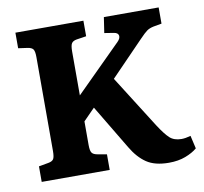

<svg xmlns="http://www.w3.org/2000/svg" viewBox="-79 -786 943 887"><g transform="rotate(-10 392.0 -342.5)"><path d="M644 15Q578 15 539 -11.5Q500 -38 470 -89L346 -296L292 -241V-130Q292 -103 299 -93.5Q306 -84 324 -81L368 -73V0H49V-73L94 -81Q112 -84 118.5 -93.5Q125 -103 125 -132V-572Q125 -599 118.5 -608.5Q112 -618 92 -621L49 -627V-700H368V-627L322 -620Q305 -617 298.5 -607Q292 -597 292 -569V-363L506 -576Q521 -591 518.5 -604Q516 -617 497 -620L453 -627L464 -700H721V-624L682 -617Q663 -613 651 -604.5Q639 -596 616 -572L460 -411L615 -166Q644 -121 664.5 -102Q685 -83 720 -83Q738 -83 763 -90L777 -29Q756 -11 722 2Q688 15 644 15Z"/></g></svg>

Font: Literata 12pt
Style: Bold
Weight: 700
Designer: Latin by Veronika Burian and Jose Scaglione. Greek by Irene Vlachou. Cyrillic by Vera Evstafieva.
Foundry: TypeTogether
Version: Version 3.002